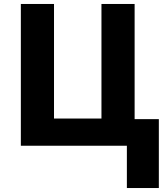

<svg xmlns="http://www.w3.org/2000/svg" viewBox="-20 -734 839 967"><path d="M780 213H619V0H85V-714H252V-137H491V-714H658V-134H780Z"/></svg>

Font: Noto Sans UI ExtraBold
Style: Regular
Weight: 800
Designer: Monotype Design Team
Foundry: Monotype Imaging Inc.
Version: Version 1.001